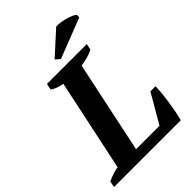

<svg xmlns="http://www.w3.org/2000/svg" viewBox="-282 -1007 1117 1117"><g transform="rotate(-45 276.5 -449.0)"><path d="M124 -700H452L444 -662Q422 -651 394.5 -643.5Q367 -636 342 -633L222 -65H415L519 -244H561Q561 -221 558 -190Q555 -159 550 -125Q545 -91 538.5 -58Q532 -25 525 0H-24L-17 -38Q9 -50 31 -57Q53 -64 72 -67L192 -633Q170 -637 150 -644Q130 -651 116 -662ZM398 -898Q414 -899 434.5 -896Q455 -893 474.5 -887.5Q494 -882 509.5 -875Q525 -868 531 -861V-841L284 -745L256 -769Z"/></g></svg>

Font: PT Serif
Style: Bold Italic
Weight: 700
Italic angle: -12°
Designer: A.Korolkova, O.Umpeleva, V.Yefimov
Foundry: ParaType Ltd
Version: Version 1.000W OFL